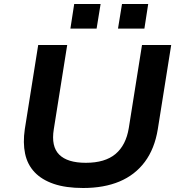

<svg xmlns="http://www.w3.org/2000/svg" viewBox="-20 -930 902 960"><path d="M396 10Q309 10 249 -10.5Q189 -31 153 -69Q117 -107 105.5 -161.5Q94 -216 104 -284L171 -705H316L249 -284Q235 -198 276 -157Q317 -116 409 -116Q505 -116 557.5 -160Q610 -204 624 -290L690 -705H836L769 -284Q753 -186 704 -120.5Q655 -55 577.5 -22.5Q500 10 396 10ZM570 -787 590 -910H721L702 -787ZM332 -787 351 -910H483L463 -787Z"/></svg>

Font: Nunito Sans 7pt SemiExpanded
Style: Bold Italic
Weight: 700
Width: 6
Italic angle: -9°
Designer: Vernon Adams
Foundry: Vernon Adams
Version: Version 3.101;gftools[0.9.27]